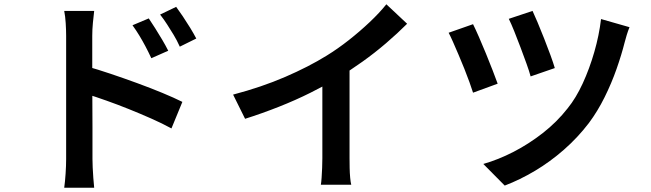

<svg xmlns="http://www.w3.org/2000/svg" viewBox="-20 -823 3040 897"><path d="M675 -737Q688 -718 705 -691Q722 -664 738 -637Q754 -610 766 -586L687 -551Q673 -581 659.5 -606.5Q646 -632 631.5 -656Q617 -680 599 -705ZM803 -791Q817 -772 834.5 -746Q852 -720 868.5 -693Q885 -666 897 -643L820 -605Q806 -636 791 -660.5Q776 -685 761 -708.5Q746 -732 728 -755ZM289 -80Q289 -97 289 -140.5Q289 -184 289 -241.5Q289 -299 289 -362.5Q289 -426 289 -485Q289 -544 289 -589.5Q289 -635 289 -656Q289 -682 287 -714.5Q285 -747 280 -772H420Q417 -747 414 -716Q411 -685 411 -656Q411 -626 411 -576Q411 -526 411 -467Q411 -408 411.5 -347Q412 -286 412 -231.5Q412 -177 412 -136.5Q412 -96 412 -80Q412 -65 413 -41Q414 -17 416 8.5Q418 34 420 54H280Q284 26 286.5 -12Q289 -50 289 -80ZM385 -513Q435 -499 496 -478.5Q557 -458 620 -435Q683 -412 738.5 -389Q794 -366 832 -347L781 -223Q739 -246 687 -269Q635 -292 581.5 -313.5Q528 -335 477 -353Q426 -371 385 -384Z M1069 -381Q1202 -416 1312 -463.5Q1422 -511 1506 -563Q1558 -595 1609.5 -635.5Q1661 -676 1707 -719.5Q1753 -763 1785 -803L1882 -712Q1837 -667 1784 -621.5Q1731 -576 1673.5 -535Q1616 -494 1557 -458Q1501 -425 1431 -390Q1361 -355 1282.5 -324Q1204 -293 1125 -268ZM1486 -504 1613 -536V-84Q1613 -63 1613.5 -38.5Q1614 -14 1616 7.5Q1618 29 1621 40H1479Q1481 29 1482.5 7.5Q1484 -14 1485 -38.5Q1486 -63 1486 -84Z M2468 -772Q2477 -753 2491.5 -718.5Q2506 -684 2522 -643.5Q2538 -603 2551.5 -566Q2565 -529 2572 -505L2459 -466Q2453 -489 2440 -525Q2427 -561 2412 -601Q2397 -641 2382.5 -677Q2368 -713 2357 -735ZM2921 -696Q2914 -679 2908 -659.5Q2902 -640 2898 -624Q2884 -568 2860.5 -501Q2837 -434 2804.5 -368.5Q2772 -303 2731 -248Q2679 -180 2614.5 -123.5Q2550 -67 2479.5 -25Q2409 17 2338 44L2238 -57Q2308 -77 2379 -113.5Q2450 -150 2516 -201.5Q2582 -253 2632 -317Q2671 -365 2702.5 -433.5Q2734 -502 2756.5 -580Q2779 -658 2788 -734ZM2190 -710Q2201 -688 2217 -651.5Q2233 -615 2250 -573.5Q2267 -532 2281.5 -494.5Q2296 -457 2305 -432L2190 -390Q2184 -409 2173.5 -438.5Q2163 -468 2149.5 -501.5Q2136 -535 2122 -568Q2108 -601 2096 -628Q2084 -655 2076 -670Z"/></svg>

Font: Noto Sans JP Thin SemiBold
Style: Regular
Weight: 600
Version: Version 2.004-H2;hotconv 1.0.118;makeotfexe 2.5.65603